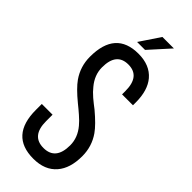

<svg xmlns="http://www.w3.org/2000/svg" viewBox="-275 -880 922 922"><g transform="rotate(45 186.0 -419.0)"><path d="M289 -845 196 -742H142L211 -845ZM305 -659Q343 -614 343 -532V-513H269V-536Q269 -636 189 -636Q109 -636 109 -537Q109 -485 146 -441Q160 -423 183 -403L205 -385L227 -368Q283 -321 307 -287Q344 -234 344 -168Q344 -86 305 -41Q264 7 186 7Q29 7 29 -168V-208H102V-164Q102 -64 184 -64Q266 -64 266 -164Q266 -216 229 -260Q215 -277 192 -297L171 -315L149 -333Q93 -379 69 -413Q32 -466 32 -532Q32 -707 187 -707Q264 -707 305 -659Z"/></g></svg>

Font: Adderley Regular
Style: Regular
Weight: 400
Designer: gorohovskiy
Version: Version 1.003 November 13, 2017